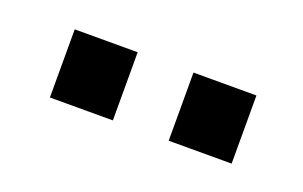

<svg xmlns="http://www.w3.org/2000/svg" viewBox="-32 -761 438 278"><g transform="rotate(20 186.5 -622.5)"><path d="M147 -570H50V-675H147ZM330 -570H233V-675H330Z"/></g></svg>

Font: Gemunu Libre ExtraLight
Style: Bold
Weight: 700
Version: Version 1.100